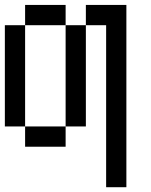

<svg xmlns="http://www.w3.org/2000/svg" viewBox="-20 -687 623 790"><path d="M0 -166.7V-583.3H83.3V-166.7ZM83.3 -166.7H250V-83.3H83.3ZM83.3 -583.3V-666.7H250V-583.3ZM250 -166.7V-583.3H333.3V-166.7ZM333.3 -583.3V-666.7H500V83.3H416.7V-583.3Z"/></svg>

Font: Galmuri11 Condensed
Style: Regular
Weight: 400
Width: 3
Designer: Lee Minseo (quiple)
Version: Version 2.399;hotconv 1.1.1;makeotfexe 2.6.0 DEVELOPMENT